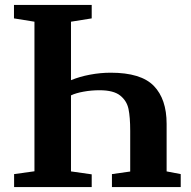

<svg xmlns="http://www.w3.org/2000/svg" viewBox="-20 -763 779 783"><path d="M659.5 -64 717 -53V0H436.5V-53L511 -63.5V-229.5Q511 -285.5 504 -318.8Q497 -352 470 -373.5Q443 -395 386 -395Q352.5 -395 320.8 -389.2Q289 -383.5 269.5 -374V-64L354 -52V0H37.5V-53L120.5 -64.5V-674.5L37 -688V-743H354V-688L269.5 -674.5V-436Q304.5 -450.5 347 -458.5Q389.5 -466.5 431.5 -466.5Q555 -466.5 607.2 -412.8Q659.5 -359 659.5 -258Z"/></svg>

Font: Merriweather Text
Style: Bold
Weight: 700
Designer: Eben Sorkin
Foundry: Eben Sorkin
Version: Version 2.100